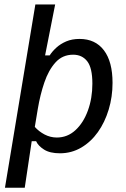

<svg xmlns="http://www.w3.org/2000/svg" viewBox="-20 -687 573 873"><path d="M2.5 166.7 140.8 -666.7H230.8L185 -435H205.8Q217.5 -453.3 236.2 -470.4Q255 -487.5 281.2 -498.8Q307.5 -510 341.7 -510Q413.3 -510 452.5 -458.3Q491.7 -406.7 491.7 -310Q491.7 -246.7 474.2 -188.8Q456.7 -130.8 425 -86.2Q393.3 -41.7 349.2 -15.8Q305 10 252.5 10Q206.7 10 180 -7.1Q153.3 -24.2 144.2 -45H124.2L92.5 166.7ZM238.3 -61.7Q286.7 -61.7 322.9 -95Q359.2 -128.3 379.6 -184.2Q400 -240 400 -306.7Q400 -378.3 376.7 -408.3Q353.3 -438.3 312.5 -438.3Q264.2 -438.3 232.5 -403.3Q200.8 -368.3 181.7 -312.1Q162.5 -255.8 151.7 -190.8L138.3 -110Q156.7 -89.2 182.9 -75.4Q209.2 -61.7 238.3 -61.7Z"/></svg>

Font: Familjen Grotesk
Style: Italic
Weight: 400
Italic angle: -9.46201°
Designer: Anders Wikstroem, Jonas Baeckman, Matilda Gysing, Kristian Moeller
Foundry: Familjen STHLM AB
Version: Version 2.000